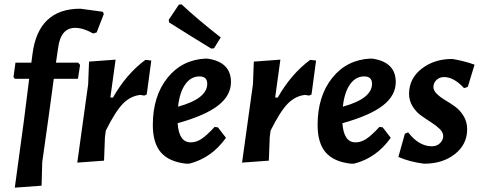

<svg xmlns="http://www.w3.org/2000/svg" viewBox="-20 -743 2205 882"><path d="M339 -455 348 -445 338 -381H227L203 -204L174 2L171 110L48 119L90 -190L114 -381H48L42 -389L51 -455H124L129 -493Q155 -703 349 -703L452 -689L457 -679L424 -594L408 -589Q363 -615 325 -615Q259 -615 247 -523L237 -455Z M511 -469 487 -295H499Q561 -404 648 -468L675 -465L654 -309L643 -304L624 -307Q580 -302 545.5 -267.5Q511 -233 466 -143L462 -112L458 -5L335 4L385 -356L389 -460Z M814 -723Q889 -653 994 -571L963 -521L950 -520Q861 -574 757 -640L755 -652L802 -722ZM1018 -110Q952 -17 849 9H835Q756 0 719 -43Q682 -86 682 -169Q682 -301 749 -385Q816 -469 926 -474L938 -473Q1041 -456 1041 -366Q1041 -304 981.5 -258Q922 -212 796 -177Q802 -89 856 -89Q881 -89 905 -104.5Q929 -120 966 -160L981 -158ZM896 -392Q857 -392 831 -355.5Q805 -319 798 -253Q932 -290 932 -358Q932 -392 896 -392Z M1268 -469 1244 -295H1256Q1318 -404 1405 -468L1432 -465L1411 -309L1400 -304L1381 -307Q1337 -302 1302.5 -267.5Q1268 -233 1223 -143L1219 -112L1215 -5L1092 4L1142 -356L1146 -460Z M1775 -110Q1709 -17 1606 9H1592Q1513 0 1476 -43Q1439 -86 1439 -169Q1439 -301 1506 -385Q1573 -469 1683 -474L1695 -473Q1798 -456 1798 -366Q1798 -304 1738.5 -258Q1679 -212 1553 -177Q1559 -89 1613 -89Q1638 -89 1662 -104.5Q1686 -120 1723 -160L1738 -158ZM1653 -392Q1614 -392 1588 -355.5Q1562 -319 1555 -253Q1689 -290 1689 -358Q1689 -392 1653 -392Z M2059 -472Q2112 -463 2160 -446L2129 -344L2112 -338Q2065 -389 2020 -389Q1999 -389 1985 -375.5Q1971 -362 1971 -343Q1971 -327 1987 -311.5Q2003 -296 2026 -282.5Q2049 -269 2071.5 -252.5Q2094 -236 2110 -209.5Q2126 -183 2126 -149Q2126 -80 2070 -35.5Q2014 9 1928 9Q1863 1 1810 -22L1840 -129L1855 -135Q1904 -71 1964 -71Q1987 -71 2001.5 -85.5Q2016 -100 2016 -118Q2016 -135 1999.5 -151Q1983 -167 1960 -181.5Q1937 -196 1914 -212.5Q1891 -229 1875 -255Q1859 -281 1859 -313Q1860 -384 1918.5 -428.5Q1977 -473 2059 -472Z"/></svg>

Font: Alegreya Sans SC
Style: Bold Italic
Weight: 700
Italic angle: -7°
Designer: Juan Pablo del Peral
Foundry: Huerta Tipografica
Version: Version 2.007